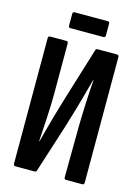

<svg xmlns="http://www.w3.org/2000/svg" viewBox="-120 -868 683 936"><g transform="rotate(15 221.0 -400.0)"><path d="M53 0Q43 0 43 -11V-644Q43 -655 53 -655H135Q144 -655 144 -644V-384Q144 -364 143 -332.5Q142 -301 140 -266.5Q138 -232 136 -200.5Q134 -169 133 -149H135Q142 -175 151 -209.5Q160 -244 172.5 -288Q185 -332 201 -384L282 -647Q284 -655 292 -655H390Q400 -655 400 -644V-11Q400 0 390 0H308Q299 0 299 -11L301 -255Q301 -278 302 -311Q303 -344 304.5 -379.5Q306 -415 308 -447.5Q310 -480 312 -504H310Q302 -474 292 -437.5Q282 -401 269 -355.5Q256 -310 239 -255L160 -8Q158 0 150 0ZM138 -720Q128 -720 128 -731V-790Q128 -800 138 -800H304Q314 -800 314 -790V-731Q314 -720 304 -720Z"/></g></svg>

Font: Sofia Sans Extra Condensed
Style: Bold
Weight: 700
Designer: Botio Nikoltchev, Ani Petrova
Foundry: lettersoup
Version: Version 4.101